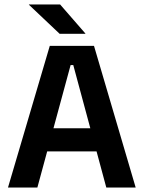

<svg xmlns="http://www.w3.org/2000/svg" viewBox="-20 -846 648 866"><path d="M16 0 204.5 -639H404L592 0H459.5L310.5 -552.5H298.5L148.5 0ZM159 -163V-267.5H448V-163ZM251 -826 365 -695V-693.5H249L110.5 -824.5V-826Z"/></svg>

Font: Anek Latin SemiBold
Style: Regular
Weight: 600
Designer: Yesha Goshar
Foundry: Ek Type
Version: Version 1.003